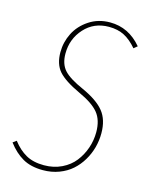

<svg xmlns="http://www.w3.org/2000/svg" viewBox="-108 -760 655 840"><g transform="rotate(15 220.0 -340.5)"><path d="M286.1 -690.9Q370.6 -690.9 429.2 -621.1L413.1 -607.9Q385.7 -640.1 356.2 -655.5Q326.7 -670.9 286.1 -670.9Q218.3 -670.9 175 -623Q131.8 -575.2 131.8 -508.8Q131.8 -461.9 156.2 -434.6Q180.7 -407.2 245.1 -378.9Q314 -347.7 344 -310.5Q374 -273.4 374 -211.9Q374 -179.2 365.5 -147.5Q356.9 -115.7 339.8 -87.2Q322.8 -58.6 298.6 -37.1Q274.4 -15.6 240.7 -2.9Q207 9.8 168 9.8Q113.3 9.8 76.2 -11.5Q39.1 -32.7 8.8 -73.2L24.9 -85Q52.2 -49.3 85.2 -30.8Q118.2 -12.2 167 -12.2Q210.9 -12.2 246.8 -29.5Q282.7 -46.9 304.9 -75.4Q327.1 -104 339.1 -138.9Q351.1 -173.8 351.1 -210.9Q351.1 -265.6 324.7 -297.9Q298.3 -330.1 234.9 -358.9Q163.6 -392.1 136.2 -423.6Q108.9 -455.1 108.9 -508.8Q108.9 -554.7 129.6 -595.7Q150.4 -636.7 191.7 -663.8Q232.9 -690.9 286.1 -690.9Z"/></g></svg>

Font: Fira Sans Compressed Thin
Style: Italic
Weight: 100
Width: 3
Italic angle: -8°
Designer: Carrois Corporate & Edenspiekermann AG
Foundry: Carrois Corporate GbR & Edenspiekermann AG
Version: Version 4.203;PS 004.203;hotconv 1.0.88;makeotf.lib2.5.64775